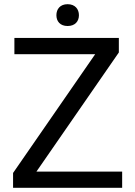

<svg xmlns="http://www.w3.org/2000/svg" viewBox="-20 -891 639 911"><path d="M247.6 -818.8C247.6 -789.6 265.6 -767.6 300.8 -767.6C335.9 -767.6 354.5 -789.6 354.5 -818.8C354.5 -848.1 335.9 -871.1 300.8 -871.1C265.6 -871.1 247.6 -848.1 247.6 -818.8ZM543.9 -642.1V-710.9H48.3V-633.8H431.6L42 -70.3V0H559.6V-76.7H152.8Z"/></svg>

Font: Roboto
Style: Regular
Weight: 400
Designer: Google
Version: Version 2.137; 2017